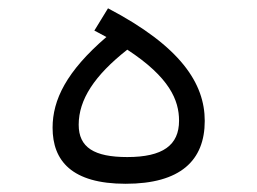

<svg xmlns="http://www.w3.org/2000/svg" viewBox="-20 -445 626 467"><path d="M285.6 2C418.9 2 478 -54.7 478 -150.9C478 -241.7 419.9 -332 242.7 -424.8L209.5 -370.6C219.7 -365.2 229.5 -359.9 238.8 -355C141.6 -271.5 107.9 -202.1 107.9 -134.3C107.9 -54.2 154.3 2 285.6 2ZM289.6 -324.2C392.6 -256.8 415.5 -201.2 415.5 -151.4C415.5 -91.8 376 -63 289.6 -63C209 -63 171.4 -86.4 171.4 -141.6C171.4 -202.6 209.5 -261.2 289.6 -324.2Z"/></svg>

Font: Cascadia Mono NF Light
Style: Regular
Weight: 300
Monospace: yes
Designer: Aaron Bell
Foundry: Saja Typeworks
Version: Version 2404.023